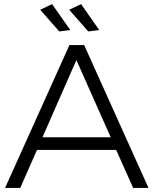

<svg xmlns="http://www.w3.org/2000/svg" viewBox="-20 -920 752 940"><path d="M324.2 -772.9 270 -766.1 176.8 -872.1 234.9 -899.9ZM465.8 -772.9 412.1 -766.1 318.8 -872.1 377 -899.9ZM631.8 0 548.8 -186H161.1L79.1 0H4.9L319.8 -699.2H392.1L707 0ZM188 -248H522L354 -626Z"/></svg>

Font: Montserrat arm Light
Style: Regular
Weight: 300
Designer: Julieta Ulanovsky
Foundry: Julieta Ulanovsky
Version: Version 6.000;PS 006.000;hotconv 1.0.88;makeotf.lib2.5.64775